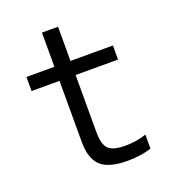

<svg xmlns="http://www.w3.org/2000/svg" viewBox="-129 -789 808 897"><g transform="rotate(-20 275.0 -340.0)"><path d="M352 10Q261 10 221 -26Q181 -62 181 -147V-450H42V-520H181V-690H261V-520H472V-450H261V-164Q261 -105 283.5 -82.5Q306 -60 367 -60Q397 -60 423 -64.5Q449 -69 472 -77V-7Q443 2 413 6Q383 10 352 10Z"/></g></svg>

Font: M PLUS Code Latin SemiExpanded
Style: Regular
Weight: 400
Width: 6
Designer: Coji Morishita
Foundry: UNDERFOREST DESIGN
Version: Version 1.002; ttfautohint (v1.8.3)